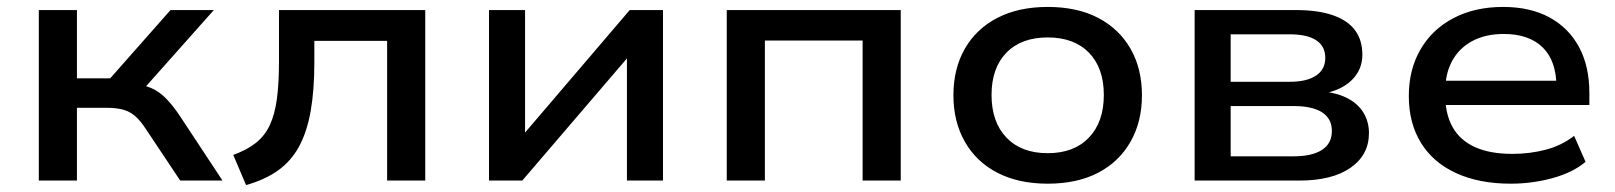

<svg xmlns="http://www.w3.org/2000/svg" viewBox="-20 -521 4660 554"><path d="M92 0V-492H202V-295H298L472 -492H597L380 -248L361 -280Q392 -277 415 -267.5Q438 -258 458 -238Q478 -218 500 -185L622 0H500L400 -150Q385 -173 370 -186Q355 -199 335.5 -204.5Q316 -210 285 -210H202V0Z M690 13 653 -74Q692 -88 718 -108.5Q744 -129 758.5 -160Q773 -191 779 -236Q785 -281 785 -344V-492H1207V0H1097V-403H887V-340Q887 -261 876.5 -201Q866 -141 843 -98.5Q820 -56 782 -29Q744 -2 690 13Z M1391 0V-492H1495V-115H1475L1797 -492H1893V0H1789V-377H1810L1487 0Z M2077 0V-492H2579V0H2469V-404H2187V0Z M3003 9Q2919 9 2858 -22.5Q2797 -54 2764 -112Q2731 -170 2731 -246Q2731 -323 2764 -380.5Q2797 -438 2858 -469.5Q2919 -501 3003 -501Q3088 -501 3148.5 -469.5Q3209 -438 3242 -380.5Q3275 -323 3275 -246Q3275 -170 3242 -112Q3209 -54 3148.5 -22.5Q3088 9 3003 9ZM3003 -79Q3079 -79 3122 -124Q3165 -169 3165 -247Q3165 -325 3122 -369Q3079 -413 3003 -413Q2927 -413 2884 -369Q2841 -325 2841 -247Q2841 -169 2884 -124Q2927 -79 3003 -79Z M3427 0V-492H3719Q3783 -492 3826 -477Q3869 -462 3890 -433.5Q3911 -405 3911 -363Q3911 -320 3880.5 -290Q3850 -260 3797 -251L3799 -257Q3842 -252 3871 -236Q3900 -220 3915 -194.5Q3930 -169 3930 -137Q3930 -74 3877 -37Q3824 0 3729 0ZM3531 -70H3713Q3766 -70 3794.5 -88.5Q3823 -107 3823 -143Q3823 -179 3794.5 -197Q3766 -215 3713 -215H3531ZM3531 -285H3701Q3751 -285 3777.5 -303Q3804 -321 3804 -354Q3804 -388 3777.5 -405Q3751 -422 3701 -422H3531Z M4339 9Q4248 9 4181.5 -21.5Q4115 -52 4080 -109Q4045 -166 4045 -244Q4045 -320 4078.5 -378Q4112 -436 4173.5 -468.5Q4235 -501 4317 -501Q4395 -501 4450.5 -471Q4506 -441 4536 -385.5Q4566 -330 4566 -253V-218H4130V-288H4491L4471 -270Q4471 -345 4431.5 -384Q4392 -423 4319 -423Q4267 -423 4229 -403Q4191 -383 4170.5 -346Q4150 -309 4150 -257V-248Q4150 -192 4171.5 -154Q4193 -116 4236 -96.5Q4279 -77 4344 -77Q4394 -77 4440 -89Q4486 -101 4522 -129L4555 -54Q4518 -23 4459.5 -7Q4401 9 4339 9Z"/></svg>

Font: Nunito Sans 10pt SemiExpanded SemiBold
Style: Regular
Weight: 600
Width: 6
Designer: Vernon Adams
Foundry: Vernon Adams
Version: Version 3.101;gftools[0.9.27]